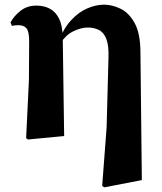

<svg xmlns="http://www.w3.org/2000/svg" viewBox="-20 -583 695 823"><path d="M92 9 104 -240 105 -406Q105 -447 94 -461Q83 -475 59 -475Q52 -475 45.5 -474.5Q39 -474 31 -472L25 -487Q41 -516 69 -537.5Q97 -559 136 -559Q169 -559 194 -545.5Q219 -532 233.5 -502.5Q248 -473 249 -423V-419L255 0L100 15ZM418 214 437 -37 445 -334Q447 -387 436 -415.5Q425 -444 404 -454.5Q383 -465 356 -465Q328 -465 295.5 -449.5Q263 -434 240 -399L229 -407H232Q253 -462 285 -496.5Q317 -531 354 -547Q391 -563 426 -563Q461 -563 497 -545.5Q533 -528 557.5 -483.5Q582 -439 582 -357L588 189L427 220Z"/></svg>

Font: Noto Serif JP Black
Style: Regular
Weight: 900
Designer: Ryoko NISHIZUKA 西塚涼子 (kana & ideographs); Frank Grießhammer (Latin, Greek & Cyrillic); Wenlong ZHANG 张文龙 (bopomofo); San
Foundry: Adobe
Version: Version 2.003-H1;hotconv 1.1.1;makeotfexe 2.6.0